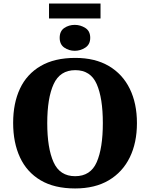

<svg xmlns="http://www.w3.org/2000/svg" viewBox="-20 -1051 845 1081"><path d="M256 -947V-1031H546V-947ZM401 -765Q368 -765 342 -783Q316 -801 316 -838Q316 -876 342 -893.5Q368 -911 401 -911Q433 -911 460.5 -893.5Q488 -876 488 -838Q488 -801 460.5 -783Q433 -765 401 -765ZM403 10Q286 10 208.5 -36Q131 -82 92.5 -165Q54 -248 54 -359Q54 -470 92.5 -552Q131 -634 209 -679.5Q287 -725 404 -725Q515 -725 592.5 -679.5Q670 -634 710.5 -551.5Q751 -469 751 -358Q751 -247 710.5 -164.5Q670 -82 592.5 -36Q515 10 403 10ZM403 -59Q490 -59 524.5 -138Q559 -217 559 -358Q559 -499 524.5 -577.5Q490 -656 404 -656Q318 -656 282 -577.5Q246 -499 246 -358Q246 -217 281.5 -138Q317 -59 403 -59Z"/></svg>

Font: Noto Serif ExtraBold
Style: Regular
Weight: 800
Designer: Monotype Design Team
Foundry: Monotype Imaging Inc.
Version: Version 2.014